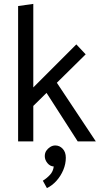

<svg xmlns="http://www.w3.org/2000/svg" viewBox="-20 -726 512 986"><path d="M151 0V-182L219 -249L379 0H472L272 -301L420 -447L372 -498L151 -277V-706L73 -695V0ZM264 21Q250 21 237.5 29Q225 37 217.5 48.5Q210 60 210 76Q210 95 223.5 111.5Q237 128 256 129Q253 154 237 171.5Q221 189 200 202L221 240Q248 227 270 202.5Q292 178 305 147Q318 116 318 84Q318 55 302 38Q286 21 264 21Z"/></svg>

Font: Catamaran
Style: Regular
Weight: 400
Designer: Pria Ravichandran
Version: Version 2.000